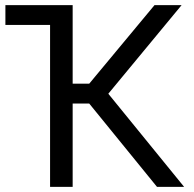

<svg xmlns="http://www.w3.org/2000/svg" viewBox="-20 -727 754 747"><path d="M262.7 -401.4H327.1L581.1 -707H686.5L401.4 -362.3L696.3 0H590.8L327.1 -324.2H262.7V0H174.8V-629.9H1V-707H262.7Z"/></svg>

Font: Pretendard JP
Style: Regular
Weight: 400
Designer: Base glyphs from Inter by Rasmus Andersson; Hangeul glyphs from Noto Sans CJK(Source Han Sans) by Jang Soo-young and Kan
Foundry: Kil Hyung-jin
Version: Version 1.309